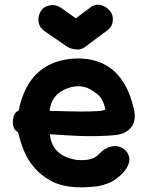

<svg xmlns="http://www.w3.org/2000/svg" viewBox="-20 -792 628 828"><path d="M403 11Q448 1 469.5 -13Q491 -27 511 -47Q531 -71 535 -87Q542 -107 533 -126.5Q524 -146 503.5 -156Q483 -166 456.5 -159.5Q430 -153 401 -122Q376 -98 314 -102Q205 -117 195 -213Q342 -203 394 -205Q445 -206 472 -209Q527 -213 550 -249Q568 -278 557 -323Q508 -539 316 -540Q105 -536 60 -314Q38 -309 35 -265Q36 -232 58 -222Q78 -138 109.5 -93Q141 -48 183 -22Q224 5 278 12.5Q332 20 403 11ZM194 -314Q200 -377 256 -405Q316 -433 365 -409Q408 -386 420.5 -360.5Q433 -335 434 -319Q424 -314 394.5 -312.5Q365 -311 330 -311Q295 -311 269 -312Q230 -313 194 -314ZM300 -580Q326 -574 346 -589L440 -659Q462 -673 466 -699Q470 -725 454.5 -744.5Q439 -764 415 -770Q391 -776 370 -760L307 -713L242 -759Q220 -774 195 -769Q168 -764 155.5 -743Q143 -722 146.5 -697.5Q150 -673 173 -657L269 -591Q279 -584 290 -582Q292 -581 295 -581Q298 -581 300 -580Z"/></svg>

Font: Balsamiq Sans
Style: Bold
Weight: 700
Designer: Michael Angeles
Foundry: Balsamiq SRL
Version: Version 1.020; ttfautohint (v1.8.4.7-5d5b);gftools[0.9.26]